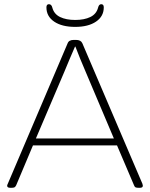

<svg xmlns="http://www.w3.org/2000/svg" viewBox="-20 -892 714 914"><path d="M29 2Q14 2 14 -8Q14 -10 15 -12.5Q16 -15 17 -17L302 -686Q308 -702 331 -702H342Q365 -702 372 -686L658 -17Q658 -15 659 -12.5Q660 -10 660 -8Q660 2 646 2H641Q630 2 625.5 0Q621 -2 618 -10L537 -200H137L57 -10Q53 -2 48.5 0Q44 2 34 2ZM287 -552 151 -233H522L387 -552Q374 -582 362 -611.5Q350 -641 339 -670H337Q324 -641 312 -612Q300 -583 287 -552ZM338 -764Q275 -764 238 -789Q201 -814 201 -857Q201 -872 213 -872Q225 -872 229 -856Q237 -825 266 -811Q295 -797 338 -797Q381 -797 410 -811Q439 -825 447 -856Q451 -872 462 -872Q474 -872 474 -857Q474 -814 437 -789Q400 -764 338 -764Z"/></svg>

Font: Asap Semi Expanded Thin
Style: Regular
Weight: 100
Width: 6
Designer: Pablo Cosgaya
Foundry: Omnibus-Type
Version: Version 3.001; ttfautohint (v1.8.4.7-5d5b)